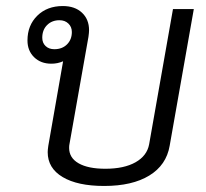

<svg xmlns="http://www.w3.org/2000/svg" viewBox="-20 -606 682 636"><path d="M622 -576 542 -123Q531 -59 474.5 -24.5Q418 10 325 10Q237 10 187.5 -19.5Q138 -49 138 -102Q138 -109 140 -123L189 -403Q171 -395 150 -395Q115 -395 93 -416.5Q71 -438 71 -472Q71 -522 103.5 -554Q136 -586 188 -586Q228 -586 251.5 -564Q275 -542 275 -506Q275 -498 273 -484L210 -128Q209 -124 209 -116Q209 -83 240.5 -65Q272 -47 329 -47Q391 -47 429 -68.5Q467 -90 474 -128L553 -576ZM160 -443Q186 -443 202 -459Q218 -475 218 -500Q218 -517 206.5 -528Q195 -539 177 -539Q152 -539 136 -523Q120 -507 120 -481Q120 -464 131 -453.5Q142 -443 160 -443Z"/></svg>

Font: Sarabun Light
Style: Italic
Weight: 300
Italic angle: -10°
Designer: Suppakit Chalermlarp | Katatrad Co.,Ltd.
Foundry: Cadson Demak Co.,Ltd.
Version: Version 1.000; ttfautohint (v1.6)